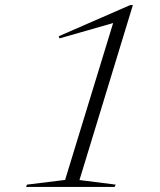

<svg xmlns="http://www.w3.org/2000/svg" viewBox="-20 -735 629 755"><path d="M236 -27.5 431.5 -666 448 -651 214 -584 211 -592.5 492 -715H502.5L292.5 -27L435 -9L430.5 0H82.5L86 -9Z"/></svg>

Font: Newsreader 60pt Light
Style: Italic
Weight: 300
Italic angle: -17°
Designer: Hugues Gentile
Foundry: Production Type
Version: Version 1.003